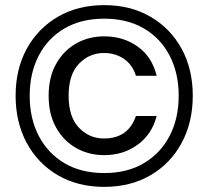

<svg xmlns="http://www.w3.org/2000/svg" viewBox="-20 -725 814 750"><path d="M387 5Q284 5 206 -40.5Q128 -86 84.5 -166.5Q41 -247 41 -351Q41 -455 84.5 -534.5Q128 -614 206 -659.5Q284 -705 387 -705Q490 -705 568 -659.5Q646 -614 689.5 -534.5Q733 -455 733 -351Q733 -247 689.5 -166.5Q646 -86 568 -40.5Q490 5 387 5ZM387 -49Q477 -49 542 -87.5Q607 -126 642.5 -194Q678 -262 678 -351Q678 -440 642.5 -508Q607 -576 542 -614Q477 -652 387 -652Q297 -652 232 -614Q167 -576 131.5 -508Q96 -440 96 -351Q96 -262 131.5 -194Q167 -126 232 -87.5Q297 -49 387 -49ZM387 -119Q327 -119 278 -146.5Q229 -174 199.5 -226Q170 -278 170 -351Q170 -424 199.5 -476Q229 -528 278 -555.5Q327 -583 387 -583Q462 -583 518 -543Q574 -503 592 -429H511Q497 -473 463.5 -495.5Q430 -518 386 -518Q329 -518 288.5 -476Q248 -434 248 -351Q248 -268 288.5 -226Q329 -184 386 -184Q481 -184 511 -272H592Q574 -201 518 -160Q462 -119 387 -119Z"/></svg>

Font: HostGroteskRegular
Style: Regular
Weight: 400
Designer: Doukan Karapınar based on Poppins by Indian Type Foundry, Jonny Pinhorn
Foundry: Element Type
Version: Version 1.001; ttfautohint (v1.8.4.7-5d5b)